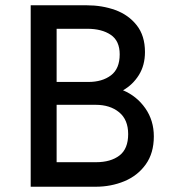

<svg xmlns="http://www.w3.org/2000/svg" viewBox="-20 -710 654 730"><path d="M96.7 -689.9H310.1Q368.2 -689.9 418.2 -671.9Q468.3 -653.8 499.8 -614Q531.2 -574.2 531.2 -512.2Q531.2 -461.9 508.1 -424.8Q484.9 -387.7 447.8 -366.7Q500 -344.7 532.5 -298.3Q564.9 -252 564.9 -191.4Q564.9 -127.9 534.2 -85Q503.4 -42 452.9 -21Q402.3 0 343.3 0H96.7ZM315.9 -398.4Q368.7 -398.4 401.9 -423.6Q435.1 -448.7 435.1 -503.4Q435.1 -554.7 401.1 -577.6Q367.2 -600.6 311.5 -600.6H195.3V-398.4ZM345.2 -93.3Q400.9 -93.3 434.1 -118.7Q467.3 -144 467.3 -200.2Q467.3 -254.9 432.9 -283.2Q398.4 -311.5 343.8 -311.5H195.3V-93.3Z"/></svg>

Font: Acari Sans Medium
Style: Regular
Weight: 500
Designer: Alfredo Marco Pradil and Stefan Peev
Foundry: Hanken Design Co.
Version: Version 1.045